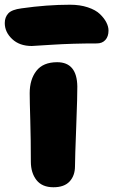

<svg xmlns="http://www.w3.org/2000/svg" viewBox="-68 -788 477 809"><path d="M65.9 -594.2Q14.2 -594.2 -16.8 -623.5Q-47.9 -652.8 -47.9 -690.9Q-47.9 -715.3 -33.2 -731.4Q-18.6 -747.6 22.9 -752.9Q129.4 -768.1 227.1 -768.1Q269 -768.1 302 -757.1Q335 -746.1 353 -728.8Q371.1 -711.4 380.1 -693.6Q389.2 -675.8 389.2 -659.2Q389.2 -634.3 376 -619.6Q362.8 -605 339.8 -605Q237.3 -605 153.1 -599.6Q68.8 -594.2 65.9 -594.2ZM157.2 1Q109.4 1 85.7 -29.3Q62 -59.6 62 -106.9Q62 -196.8 59.6 -280.5Q57.1 -364.3 57.1 -395Q57.1 -453.1 85.4 -489.5Q113.8 -525.9 172.9 -525.9Q256.3 -525.9 257.8 -423.8Q258.3 -390.1 253.2 -254.9Q248 -119.6 248 -87.9Q248 -47.9 225.3 -23.4Q202.6 1 157.2 1Z"/></svg>

Font: Shantell Sans Bouncy
Style: Regular
Weight: 800
Designer: Stephen Nixon, Anya Danilova, Shantell Martin
Foundry: Arrow Type
Version: Version 1.006;[9816181b4]